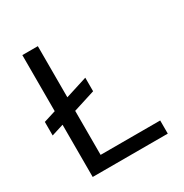

<svg xmlns="http://www.w3.org/2000/svg" viewBox="-165 -841 930 970"><g transform="rotate(-30 300.0 -355.5)"><path d="M189 -412.6V-710.9H98.6V-383.8L28.3 -361.8V-282.7L98.6 -304.7V0H536.6V-76.7H189V-333.5L316.9 -374V-453.1Z"/></g></svg>

Font: Roboto Mono
Style: Regular
Weight: 400
Monospace: yes
Designer: Google
Version: Version 3.000